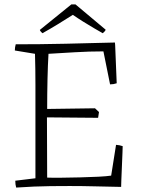

<svg xmlns="http://www.w3.org/2000/svg" viewBox="-20 -840 658 867"><path d="M53 7Q49 -7 49 -24L140 -35V-320Q140 -382 140 -456Q140 -530 138 -597L47 -612Q47 -619 48 -626Q49 -633 51 -640Q99 -640 157.5 -640.5Q216 -641 277 -642.5Q338 -644 395.5 -645.5Q453 -647 499 -648L500 -636L507 -464Q493 -459 477 -459L475 -469L447 -608Q384 -608 317 -604Q250 -600 199 -597Q196 -548 194.5 -482Q193 -416 193 -348L409 -351L427 -334L423 -308L192 -310L193 -38Q216 -37 256.5 -37.5Q297 -38 341.5 -39Q386 -40 424.5 -42Q463 -44 482 -47L504 -186Q520 -185 534 -180L533 -149L528 -29L527 4Q469 3 410.5 1.5Q352 0 295 0Q246 0 207.5 0.5Q169 1 133 2.5Q97 4 53 7ZM444 -690Q428 -699 404 -713Q380 -727 354.5 -743Q329 -759 309 -773Q278 -753 241 -730.5Q204 -708 177 -693L173 -690Q170 -691 165 -696.5Q160 -702 160 -705L302 -820H321L457 -706Q457 -703 451.5 -697Q446 -691 444 -690Z"/></svg>

Font: Labrada Light
Style: Regular
Weight: 300
Designer: Mercedes Jáuregui
Foundry: Omnibus-Type Team
Version: Version 1.000; ttfautohint (v1.8.4.7-5d5b)